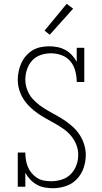

<svg xmlns="http://www.w3.org/2000/svg" viewBox="-20 -988 540 1016"><path d="M260 8Q238 8 216 4Q194 0 174.5 -11Q155 -22 139.5 -38.5Q124 -55 114 -74V0H74V-181H114Q114 -162 117 -142.5Q120 -123 127.5 -105Q135 -87 147.5 -72Q160 -57 176.5 -46.5Q193 -36 212.5 -32.5Q232 -29 251 -29Q279 -29 306.5 -37.5Q334 -46 354 -66Q374 -86 384 -113Q394 -140 394 -169Q394 -196 384 -221.5Q374 -247 357 -268Q340 -289 318 -304.5Q296 -320 272.5 -333.5Q249 -347 225 -360Q201 -373 179 -388.5Q157 -404 137.5 -423Q118 -442 103.5 -465Q89 -488 81.5 -514Q74 -540 74 -567Q74 -590 79 -612.5Q84 -635 93.5 -655.5Q103 -676 118.5 -693.5Q134 -711 153.5 -722.5Q173 -734 195.5 -738.5Q218 -743 241 -743Q263 -743 285 -738.5Q307 -734 326 -723.5Q345 -713 360.5 -696.5Q376 -680 386 -661V-735H426V-554H386Q386 -583 378.5 -612Q371 -641 353 -663Q335 -685 307 -695.5Q279 -706 250 -706Q222 -706 195.5 -697Q169 -688 150.5 -668Q132 -648 123 -621Q114 -594 114 -567Q114 -540 123.5 -514Q133 -488 150.5 -467.5Q168 -447 190 -431Q212 -415 235.5 -401.5Q259 -388 282.5 -375Q306 -362 328.5 -346.5Q351 -331 370.5 -312Q390 -293 404 -270.5Q418 -248 426 -221.5Q434 -195 434 -168Q434 -133 422.5 -99.5Q411 -66 387 -40.5Q363 -15 329 -3.5Q295 8 260 8ZM243 -804 216 -826 333 -968 367 -942Z"/></svg>

Font: Iosevka Slab Extralight
Style: Regular
Weight: 200
Monospace: yes
Designer: Belleve Invis
Foundry: Belleve Invis
Version: Version 11.1.1; ttfautohint (v1.8.3)